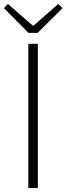

<svg xmlns="http://www.w3.org/2000/svg" viewBox="-35 -949 336 969"><path d="M108 0V-728H156V0ZM109 -783 -15 -908 5 -929 130 -820H135L259 -929L281 -908L155 -783Z"/></svg>

Font: Noto Sans JP ExtraLight
Style: Regular
Weight: 250
Designer: Ryoko NISHIZUKA  (kana, bopomofo & ideographs); Paul D. Hunt (Latin, Greek & Cyrillic); Sandoll Communications , Soo-you
Foundry: Adobe
Version: Version 2.004-H2;hotconv 1.0.118;makeotfexe 2.5.65603